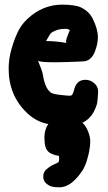

<svg xmlns="http://www.w3.org/2000/svg" viewBox="-20 -543 457 813"><path d="M174.8 -369.1Q174.8 -369.1 180.7 -369.1Q213.9 -369.1 260.7 -361.3Q260.7 -362.3 260.3 -364.3Q259.8 -366.2 259.8 -367.2Q259.8 -377 267.6 -395.5Q275.4 -414.1 275.4 -415V-416Q268.6 -420.9 253.9 -420.9Q222.7 -420.9 197.3 -404.3Q192.4 -400.4 174.8 -369.1ZM329.1 -23.4Q342.8 -10.7 352.5 12.2Q362.3 35.2 362.3 57.6Q362.3 71.3 357.4 99.6Q355.5 109.4 353 118.2Q350.6 127 348.1 135.7Q345.7 144.5 342.3 152.3Q338.9 160.2 335 168.5Q331.1 176.8 325.7 184.1Q320.3 191.4 314.5 199.2Q308.6 207 300.8 214.8Q269.5 248 235.4 250H227.5Q212.9 250 200.2 247.1Q187.5 244.1 175.3 233.4Q163.1 222.7 163.1 204.1Q163.1 185.5 177.7 172.9Q192.4 160.2 209.5 152.8Q226.6 145.5 228.5 142.6Q230.5 134.8 230.5 131.8Q230.5 129.9 230.5 126L229.5 117.2Q229.5 117.2 227.5 116.7Q225.6 116.2 222.7 115.7Q219.7 115.2 215.3 114.3Q210.9 113.3 206.5 111.3Q202.1 109.4 197.3 107.4Q192.4 105.5 188 102.1Q183.6 98.6 180.2 94.2Q176.8 89.8 174.3 84Q171.9 78.1 170.9 71.3Q169.9 67.4 169.4 63.5Q168.9 59.6 168.9 55.7Q168.9 51.8 168.5 48.3Q168 44.9 168 41Q168 4.9 184.6 -17.6Q133.8 -27.3 95.7 -63.5Q16.6 -137.7 16.6 -252.9Q16.6 -293.9 29.3 -337.9Q43.9 -387.7 61.5 -419.4Q79.1 -451.2 114.3 -478.5Q172.9 -523.4 243.2 -523.4Q260.7 -523.4 270.5 -522.5Q293.9 -520.5 309.1 -516.6Q324.2 -512.7 342.8 -499.5Q361.3 -486.3 372.1 -464.8Q394.5 -419.9 394.5 -385.7Q394.5 -358.4 382.8 -327.1Q367.2 -285.2 334 -283.2L314.5 -282.2Q293.9 -281.2 264.2 -280.3Q234.4 -279.3 210 -279.3Q148.4 -279.3 140.6 -286.1Q140.6 -285.2 145 -275.4Q149.4 -265.6 154.8 -250.5Q160.2 -235.4 162.1 -224.6Q169.9 -171.9 193.4 -152.3Q201.2 -144.5 240.2 -140.6Q248 -139.6 258.8 -138.7Q269.5 -137.7 272.5 -137.7Q277.3 -137.7 280.3 -138.2Q283.2 -138.7 285.6 -142.1Q288.1 -145.5 289.1 -147.9Q290 -150.4 292.5 -158.7Q294.9 -167 296.9 -172.9Q308.6 -205.1 341.8 -205.1Q362.3 -205.1 378.9 -190.9Q395.5 -176.8 395.5 -155.3V-152.3Q393.6 -114.3 390.1 -101.1Q386.7 -87.9 376 -67.4Q358.4 -37.1 329.1 -23.4Z"/></svg>

Font: Essays1743
Style: Bold
Weight: 700
Designer: Based on the typeface in a 1743 English translation of the essays of Montaigne.  PostScript/TrueType font designed by Jo
Version: Version 002.100